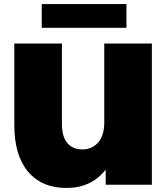

<svg xmlns="http://www.w3.org/2000/svg" viewBox="-20 -916 830 952"><path d="M733 -700V0H504V-75Q433 16 310 16Q187 16 119 -65Q51 -146 51 -295V-700H287V-302Q287 -238 314 -206.5Q341 -175 389 -175Q436 -175 466.5 -209.5Q497 -244 497 -310V-700ZM187 -896H607V-778H187Z"/></svg>

Font: Montserrat Alternates Black
Style: Regular
Weight: 900
Designer: Julieta Ulanovsky
Foundry: Julieta Ulanovsky
Version: Version 7.200